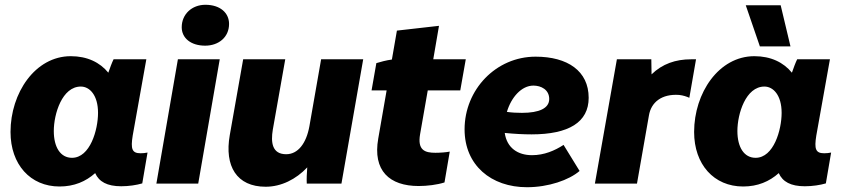

<svg xmlns="http://www.w3.org/2000/svg" viewBox="-20 -768 3527 803"><path d="M487 11C519 11 551 6 575 -1L597 -130C588 -128 578 -127 568 -127C532 -127 526 -145 535 -201L592 -520H455C448 -506 440 -484 433 -464C398 -507 345 -533 276 -533C127 -533 24 -379 24 -216C24 -80 107 12 229 12C290 12 339 -9 378 -44C394 -8 428 11 487 11ZM318 -406C355 -406 390 -370 390 -296C390 -225 357 -108 281 -108C233 -108 205 -152 205 -220C205 -292 240 -406 318 -406Z M634 0H809L899 -520H724ZM838 -577C894 -577 938 -612 938 -668C938 -714 901 -748 839 -748C783 -748 740 -709 740 -654C740 -609 778 -577 838 -577Z M1091 13C1156 13 1218 -18 1265 -68C1263 -45 1262 -16 1263 0H1408L1499 -520H1323L1274 -240C1261 -168 1226 -123 1177 -123C1118 -123 1112 -172 1121 -226L1173 -520H997L941 -203C918 -73 970 13 1091 13Z M1731 10C1766 10 1808 5 1839 -5L1861 -134C1847 -131 1821 -129 1801 -129C1758 -129 1725 -139 1737 -207L1769 -390H1905L1928 -520H1792L1816 -660L1640 -640L1619 -519C1596 -516 1570 -509 1554 -504L1534 -390H1597L1562 -189C1538 -54 1609 10 1731 10Z M2184 15C2274 15 2360 -15 2404 -53L2337 -162C2300 -138 2256 -119 2205 -119C2146 -119 2100 -149 2091 -212C2132 -208 2169 -206 2203 -206C2359 -206 2442 -257 2442 -359C2442 -471 2354 -531 2220 -531C2054 -531 1923 -393 1923 -227C1923 -77 2034 15 2184 15ZM2100 -300C2118 -361 2161 -410 2211 -410C2243 -410 2277 -393 2277 -354C2277 -315 2235 -296 2163 -296C2142 -296 2121 -297 2100 -300Z M2468 0H2644L2694 -285C2703 -340 2747 -376 2820 -371C2838 -369 2852 -364 2863 -359L2891 -520H2870C2806 -520 2750 -501 2705 -457L2704 -520H2560Z M3346 11C3378 11 3410 6 3434 -1L3456 -130C3447 -128 3437 -127 3427 -127C3391 -127 3385 -145 3394 -201L3451 -520H3314C3307 -506 3299 -484 3292 -464C3257 -507 3204 -533 3135 -533C2986 -533 2883 -379 2883 -216C2883 -80 2966 12 3088 12C3149 12 3198 -9 3237 -44C3253 -8 3287 11 3346 11ZM3177 -406C3214 -406 3249 -370 3249 -296C3249 -225 3216 -108 3140 -108C3092 -108 3064 -152 3064 -220C3064 -292 3099 -406 3177 -406ZM3158 -574H3286L3245 -746H3099Z"/></svg>

Font: Fixel Text 20240404 ExtraBold
Style: Italic
Weight: 800
Width: 4
Italic angle: -10°
Designer: AlfaBravo + MacPaw
Foundry: Kyrylo Tkachov, Marchela Mozhyna, Serhii Makarenko, Maria Weinstein, Zakhar Kryvoshyya
Version: Version 1.211;Glyphs 3.2 (3225)